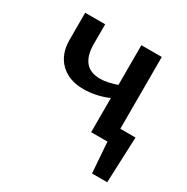

<svg xmlns="http://www.w3.org/2000/svg" viewBox="-134 -535 780 799"><g transform="rotate(30 255.5 -135.5)"><path d="M367 0V-73H493L451 0ZM411 147 395 -73H493L484 147ZM204 -139Q134 -139 93 -179Q52 -219 52 -288V-418H148V-323Q148 -269 171 -240Q194 -211 243 -211Q261 -211 281 -215.5Q301 -220 318.5 -226Q336 -232 347 -238L362 -187Q343 -173 317 -162Q291 -151 261.5 -145Q232 -139 204 -139ZM322 0V-418H420V0Z"/></g></svg>

Font: Ysabeau Infant SemiBold
Style: Regular
Weight: 600
Designer: Christian Thalmann (Catharsis Fonts)
Version: Version 2.002; featfreeze: ss01,ss02,lnum